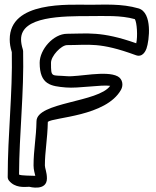

<svg xmlns="http://www.w3.org/2000/svg" viewBox="-20 -808 689 847"><path d="M579.4 -564.5C610.1 -553.2 623.3 -585.7 626.2 -593.7C638.6 -628.7 653.5 -752.9 591 -771C515.8 -792.8 440.1 -787 378 -787C282.2 -787 22.4 -804.2 22.9 -634.1C22.9 -616.3 25.5 -599.7 32.1 -577.9C36 -396.2 14 -216.3 14 -27C14 -21.7 16 -15.6 19.7 -11.1C46.3 21.3 85.4 17.1 109.2 16C109.2 16 187 37.1 187 -21C187 -48.2 178 -66 178 -78C178 -139.6 189.4 -192.8 191 -270.4C215.8 -291.1 447.9 -294.1 513.8 -411.8C525.2 -432.1 521 -459.3 499.3 -471.1C448.9 -498.3 323.3 -467.7 275.2 -471.9C206.4 -477.8 205 -463.3 205 -531C205 -561.3 250.4 -609 276 -609C373 -609 419.1 -623.5 579.4 -564.5ZM581 -617.1C425.3 -672.1 364.2 -659 276 -659C215.1 -659 155 -589.2 155 -531C155 -433.7 205.3 -427.8 270.8 -422.1C325.6 -417.4 426.6 -435 466 -429.4C414.5 -355.7 142.4 -358.1 141 -273.4C139.8 -200.4 128 -146.6 128 -78C128 -58.4 133.7 -42.6 135.7 -32.3C117.6 -33.5 73.6 -32.5 64 -37.9C64.9 -221 86.4 -397.4 82 -582.6C81.9 -584.9 81.4 -587.8 80.8 -589.6C75.2 -607 72.9 -621.8 72.9 -634.2C72.6 -736.7 254.8 -737 378 -737C442.1 -737 511.9 -741.2 574.8 -723.6C584.1 -709.7 588.1 -647.1 581 -617.1Z"/></svg>

Font: Rocketfuel
Style: Regular
Weight: 400
Designer: Mew Too
Foundry: Cannot Into Space Fonts.
Version: Version 0.27